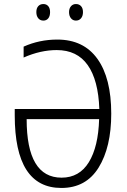

<svg xmlns="http://www.w3.org/2000/svg" viewBox="-20 -921 631 951"><path d="M97 -636V-690Q175 -725 264 -725Q394 -725 462.5 -629.5Q531 -534 531 -358Q531 -192 468.5 -91Q406 10 284 10Q53 10 53 -350V-381H472Q467 -524 414.5 -598.5Q362 -673 261 -673Q181 -673 97 -636ZM471 -331H112Q112 -41 285 -41Q373 -41 420 -117.5Q467 -194 471 -331ZM195 -901Q210 -901 219 -890.5Q228 -880 228 -861Q228 -841 219 -830Q210 -819 195 -819Q179 -819 169.5 -830.5Q160 -842 160 -861Q160 -880 169.5 -890.5Q179 -901 195 -901ZM356 -901Q372 -901 381.5 -890.5Q391 -880 391 -861Q391 -842 381.5 -830.5Q372 -819 356 -819Q341 -819 331.5 -830.5Q322 -842 322 -861Q322 -879 331.5 -890Q341 -901 356 -901Z"/></svg>

Font: Noto Sans Display Light Narrow
Style: Regular
Weight: 300
Width: 4
Designer: Monotype Design team
Foundry: Monotype Imaging Inc.
Version: Version 1.000